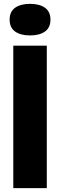

<svg xmlns="http://www.w3.org/2000/svg" viewBox="-20 -977 312 997"><path d="M49 0V-740H223V0ZM136 -793Q87 -793 58.5 -813.2Q30 -833.5 30 -875Q30 -916.5 58.5 -936.8Q87 -957 136 -957Q185 -957 213.5 -936.8Q242 -916.5 242 -875Q242 -833.5 213.5 -813.2Q185 -793 136 -793Z"/></svg>

Font: Encode Sans Cnd XBd
Style: Regular
Weight: 800
Width: 3
Designer: Multiple Designers
Foundry: Impallari Type
Version: Version 3.002; ttfautohint (v1.8.3) -l 8 -r 50 -G 200 -x 14 